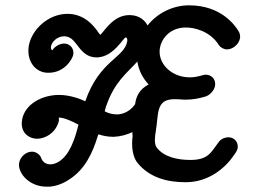

<svg xmlns="http://www.w3.org/2000/svg" viewBox="-20 -689 975 717"><path d="M615.6 -73.6C615.7 -73.8 615.7 -73.8 615.6 -73.6ZM493 -459.2C497.8 -426.2 513 -397.4 534.9 -373.6C500.1 -355 488.5 -329.3 484.4 -299.6C462.2 -267.2 429.9 -261.8 417.9 -261.8C388.7 -261.8 371.1 -273.6 370.9 -273.6C372.8 -279.1 373.9 -285.5 375.8 -290.9C408 -385 454.2 -415.8 493 -459.2ZM475.2 -181.5C474 -171.5 473.4 -162 473.4 -153C473.4 -121.1 480.9 -95.6 494.8 -79.1C539.9 -25.5 604.2 -8.5 673.6 -8.5C760.8 -8.5 822 -63.6 851.4 -106.4C856.9 -114.4 865.7 -125.5 867.3 -134.5C867.7 -136.9 867.9 -139.3 867.9 -141.6C867.9 -161.1 853.2 -176.4 832.8 -176.4C821.9 -176.4 806.8 -171.1 799.4 -161.8C769 -123.6 761.3 -91.7 691.2 -91.7C643.2 -91.7 592.1 -102.4 565.2 -138.2C560.2 -144.9 558.4 -155.2 558.4 -166.4C558.4 -176.5 559.8 -187.4 561.5 -197C573 -261.8 560 -318.6 631.2 -318.6C634.6 -318.6 638.1 -318.4 641.5 -318.2H648.7C656.7 -317.3 664.7 -316.8 672.9 -316.8C696.8 -316.8 721.6 -320.7 746 -328.2C763.1 -332.7 780 -350.9 783 -368.2C783.4 -370.6 783.6 -372.9 783.6 -375.2C783.6 -394.7 768.9 -410 748.6 -410C734.9 -410 720.8 -400.2 688.7 -400.2C623.6 -400.2 576 -446 576 -496C576 -500.5 576.4 -505.1 577.2 -509.7C584 -548.1 617.2 -586.3 674.7 -586.3C704.9 -586.3 764.1 -573.5 797.2 -520.9C802.9 -511.8 816.2 -504.5 827.1 -504.5C849.8 -504.5 872.2 -523.6 876.3 -546.4C876.5 -548 876.7 -549.7 876.7 -551.5C876.7 -558.9 874.4 -567.6 870.9 -572.7C858.6 -592.6 807.2 -669.1 686.1 -669.1C626.4 -669.1 568 -640.9 531 -593.8C522.8 -610.1 502.4 -632.7 463.3 -632.7C402.3 -632.7 368.8 -571 354.9 -559.1C354.1 -560 352.5 -560.9 351 -562.7C344.6 -570.5 308.5 -637.3 232.3 -637.3C159.8 -637.3 98.2 -578.3 87.6 -518.2C86.5 -511.8 86 -505.5 86 -499.3C86 -456.2 112.6 -420.2 155.3 -417.3H161.7C222.3 -417.3 251 -470.1 253.5 -484.5C254 -486.9 254.2 -489.3 254.2 -491.6C254.2 -511.1 239.4 -526.4 219.1 -526.4C203.6 -526.4 183.5 -515.5 175.5 -500.9C170.8 -503.5 169.3 -509.1 170.4 -515.7C173.2 -531.7 192 -553.6 221.2 -553.6C223 -553.6 225.6 -552.7 227.4 -552.7C269.9 -546.5 275 -474.5 341.8 -474.5C344.5 -474.5 348.3 -475.5 351.9 -475.5C386.2 -480 412 -506.8 429.3 -527.3L444.3 -545.5C446.9 -548.6 449.1 -549.3 450.2 -549.3C451.7 -549.3 457 -545.6 455.1 -534.5C444.1 -472.4 351.4 -463.7 298.4 -310.9C281.1 -319.2 241.4 -334.5 200.7 -334.5C133.9 -334.5 72.4 -297.8 62.7 -242.7C61.8 -237.4 61.3 -232.3 61.3 -227.6C61.3 -187.2 93.8 -170.9 118.2 -170.9C147.6 -170.9 185.3 -190.5 198.1 -231.8C198.4 -233.6 199.6 -235.5 199.9 -237.3C200.6 -240.9 199.7 -246.4 199.5 -250C207.2 -248.7 218.9 -251.9 273 -223.6C269.8 -211.9 256.5 -149.6 227.8 -111.8C208.3 -86.1 186.2 -75.3 168 -75.3C151.7 -75.3 138.6 -84.2 133.8 -99.1C129.6 -111.8 114.3 -122.7 99.7 -122.7C77 -122.7 55.5 -103.6 51.5 -80.9C51 -78.6 50.8 -76.1 50.8 -73.6C50.8 -38.8 90.7 8.2 154.8 8.2H163.9C189.7 6.4 216 -3.6 237.7 -18.2C296.5 -55.5 325.6 -116 345.9 -183.6C346.1 -184.5 347.3 -186.4 347.5 -187.3C363 -182.7 380.4 -178.2 400.4 -178.2H405.9C428.8 -179.1 452.6 -185.5 474.4 -195.5C474.2 -189.4 474.7 -185.4 475.2 -181.5Z"/></svg>

Font: TudorRose
Style: BoldOblique
Weight: 500
Version: Version 001.000